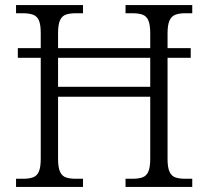

<svg xmlns="http://www.w3.org/2000/svg" viewBox="-20 -734 818 754"><path d="M43 0V-32H71Q94 -32 109.5 -37.5Q125 -43 132.5 -60Q140 -77 140 -111V-507H50V-545H140V-604Q140 -638 132.5 -654.5Q125 -671 109 -676.5Q93 -682 69 -682H43V-714H306V-682H278Q254 -682 238.5 -676.5Q223 -671 215.5 -654Q208 -637 208 -602V-545H570V-602Q570 -637 562.5 -654Q555 -671 539.5 -676.5Q524 -682 500 -682H473V-714H735V-682H708Q685 -682 669.5 -676.5Q654 -671 646 -654Q638 -637 638 -602V-545H729V-507H638V-109Q638 -76 646 -59Q654 -42 669.5 -37Q685 -32 708 -32H735V0H473V-32H501Q524 -32 539.5 -37.5Q555 -43 562.5 -60Q570 -77 570 -111V-354H208V-111Q208 -77 215.5 -60Q223 -43 238.5 -37.5Q254 -32 277 -32H306V0ZM208 -393H570V-507H208Z"/></svg>

Font: Noto Serif Armenian Light
Style: Regular
Weight: 300
Version: Version 2.007